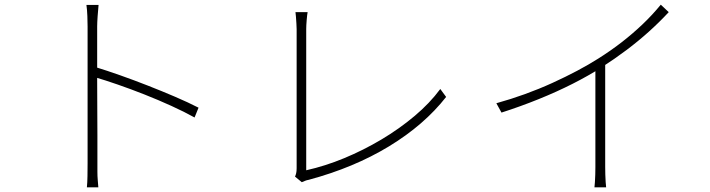

<svg xmlns="http://www.w3.org/2000/svg" viewBox="-20 -782 3040 822"><path d="M355 -83Q355 -93 355 -133.5Q355 -174 355 -233.5Q355 -293 355 -359.5Q355 -426 355 -489Q355 -552 355 -600Q355 -648 355 -669Q355 -686 354 -713Q353 -740 350 -761H402Q400 -741 398 -713Q396 -685 396 -669Q396 -621 396 -561Q396 -501 396 -437.5Q396 -374 396.5 -313.5Q397 -253 397 -203.5Q397 -154 397 -121.5Q397 -89 397 -83Q397 -65 397 -46.5Q397 -28 398.5 -11Q400 6 401 20H352Q354 0 354.5 -28Q355 -56 355 -83ZM388 -495Q437 -480 495 -459.5Q553 -439 613 -415.5Q673 -392 729 -368Q785 -344 830 -321L813 -279Q770 -303 714 -328.5Q658 -354 598.5 -377.5Q539 -401 484 -420Q429 -439 388 -451Z M1243 -26Q1246 -32 1248 -40.5Q1250 -49 1250 -62Q1250 -75 1250 -117.5Q1250 -160 1250 -220.5Q1250 -281 1250 -348Q1250 -415 1250 -478.5Q1250 -542 1250 -589.5Q1250 -637 1250 -657Q1250 -666 1249 -681Q1248 -696 1247 -710.5Q1246 -725 1245 -730H1297Q1295 -720 1293 -696.5Q1291 -673 1291 -658Q1291 -640 1291 -600.5Q1291 -561 1291 -507.5Q1291 -454 1291 -394.5Q1291 -335 1291 -277.5Q1291 -220 1291 -171.5Q1291 -123 1291 -91.5Q1291 -60 1291 -53Q1372 -71 1454 -105Q1536 -139 1612.5 -184.5Q1689 -230 1754.5 -285Q1820 -340 1865 -401L1890 -367Q1796 -247 1645.5 -155.5Q1495 -64 1301 -12Q1294 -11 1286.5 -8Q1279 -5 1272 -2Z M2105 -340Q2231 -375 2345 -427Q2459 -479 2541 -531Q2595 -565 2642 -601.5Q2689 -638 2731 -678Q2773 -718 2809 -762L2843 -730Q2803 -687 2758 -646.5Q2713 -606 2662.5 -568Q2612 -530 2553 -492Q2500 -458 2432 -423.5Q2364 -389 2286 -357.5Q2208 -326 2127 -300ZM2529 -508 2571 -528V-67Q2571 -52 2571.5 -34.5Q2572 -17 2573 -2.5Q2574 12 2575 20H2525Q2526 12 2527 -2.5Q2528 -17 2528.5 -34.5Q2529 -52 2529 -67Z"/></svg>

Font: Noto Sans SC Thin ExtraLight
Style: Regular
Weight: 250
Version: Version 2.004-H2;hotconv 1.0.118;makeotfexe 2.5.65603